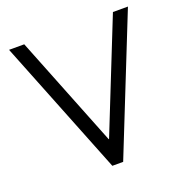

<svg xmlns="http://www.w3.org/2000/svg" viewBox="-128 -832 921 950"><g transform="rotate(-20 333.0 -357.0)"><path d="M567 -714 334 -130H332L100 -714H20L304 0H361L646 -714Z"/></g></svg>

Font: Non Bureau Light
Style: Regular
Weight: 300
Designer: Jona Saucedo
Foundry: Non Foundry
Version: Version 1.000;FEAKit 1.0